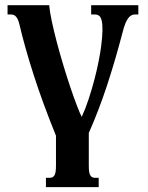

<svg xmlns="http://www.w3.org/2000/svg" viewBox="-20 -539 585 757"><path d="M56.6 -442.9Q53.2 -457 48.8 -465.1Q44.4 -473.1 39.6 -476.8Q34.7 -480.5 30.3 -481.2Q25.9 -481.9 22.9 -481.9H9.8V-518.6H173.8Q176.3 -492.2 184.6 -453.4Q192.9 -414.6 204.6 -370.4Q216.3 -326.2 230.2 -280.3Q244.1 -234.4 257.6 -194.3Q271 -154.3 283 -123.3Q294.9 -92.3 302.2 -78.1Q316.9 -109.9 329.6 -148.7Q342.3 -187.5 352.3 -225.6Q362.3 -263.7 368.9 -297.6Q375.5 -331.5 378.4 -353.5Q383.8 -394.5 384 -419.9Q384.3 -445.3 380.6 -459Q377 -472.7 370.1 -477.3Q363.3 -481.9 354.5 -481.9H339.4V-518.6H525.4V-481.9H511.2Q496.1 -481.9 484.6 -466.1Q473.1 -450.2 463.9 -413.6Q434.6 -301.3 401.9 -201.9Q369.1 -102.5 330.1 -14.6V113.8Q330.1 128.9 331.5 138.2Q333 147.5 336.4 152.8Q339.8 158.2 344.5 160.2Q349.1 162.1 356 162.1H369.1V198.7H161.1V162.1H174.8Q181.2 162.1 186 160.2Q190.9 158.2 194.3 152.8Q197.8 147.5 199.2 138.2Q200.7 128.9 200.7 113.8V-3.9Q148.9 -131.3 113 -242.9Q77.1 -354.5 56.6 -442.9Z"/></svg>

Font: Arian AMU Serif
Style: Bold
Weight: 700
Designer: Ruben Hakobyan (Tarumian)
Foundry: Ruben Hakobyan (Tarumian)
Version: Version 1.002